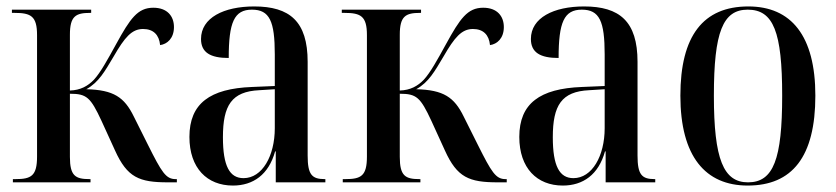

<svg xmlns="http://www.w3.org/2000/svg" viewBox="-20 -566 2596 596"><path d="M20 0H261V-10H258C214 -10 197 -20 197 -79V-275C249 -275 261 -264 295 -191L337 -99C375 -15 412 0 501 0H529V-10H525C495 -10 482 -31 439 -117L395 -205C366 -264 333 -287 248 -289C287 -311 305 -344 333 -391C367 -450 389 -476 424 -476C456 -476 474 -458 477 -426C499 -429 520 -447 520 -482C520 -516 499 -542 456 -542C407 -542 384 -508 341 -430C313 -379 292 -341 272 -319C253 -299 230 -286 197 -285V-458C197 -516 215 -526 260 -526H263V-536H17V-526H25C76 -526 95 -516 95 -457V-80C95 -20 77 -10 28 -10H20Z M703 10C766 10 814 -24 834 -96H836V0H990V-10H988C948 -10 935 -24 935 -83V-374C935 -500 879 -546 769 -546C675 -546 604 -511 604 -445C604 -403 633 -386 690 -386C690 -497 707 -536 762 -536C817 -536 833 -500 833 -397V-299L762 -296C632 -291 568 -245 568 -141C568 -44 623 10 703 10ZM736 -13C693 -13 672 -50 672 -140C672 -239 699 -282 785 -286L833 -289V-168C833 -82 794 -13 736 -13Z M1044 0H1285V-10H1282C1238 -10 1221 -20 1221 -79V-275C1273 -275 1285 -264 1319 -191L1361 -99C1399 -15 1436 0 1525 0H1553V-10H1549C1519 -10 1506 -31 1463 -117L1419 -205C1390 -264 1357 -287 1272 -289C1311 -311 1329 -344 1357 -391C1391 -450 1413 -476 1448 -476C1480 -476 1498 -458 1501 -426C1523 -429 1544 -447 1544 -482C1544 -516 1523 -542 1480 -542C1431 -542 1408 -508 1365 -430C1337 -379 1316 -341 1296 -319C1277 -299 1254 -286 1221 -285V-458C1221 -516 1239 -526 1284 -526H1287V-536H1041V-526H1049C1100 -526 1119 -516 1119 -457V-80C1119 -20 1101 -10 1052 -10H1044Z M1727 10C1790 10 1838 -24 1858 -96H1860V0H2014V-10H2012C1972 -10 1959 -24 1959 -83V-374C1959 -500 1903 -546 1793 -546C1699 -546 1628 -511 1628 -445C1628 -403 1657 -386 1714 -386C1714 -497 1731 -536 1786 -536C1841 -536 1857 -500 1857 -397V-299L1786 -296C1656 -291 1592 -245 1592 -141C1592 -44 1647 10 1727 10ZM1760 -13C1717 -13 1696 -50 1696 -140C1696 -239 1723 -282 1809 -286L1857 -289V-168C1857 -82 1818 -13 1760 -13Z M2301 10C2439 10 2511 -79 2511 -269C2511 -455 2436 -546 2303 -546C2163 -546 2092 -455 2092 -269C2092 -80 2170 10 2301 10ZM2302 0C2226 0 2196 -71 2196 -269C2196 -467 2224 -536 2301 -536C2381 -536 2408 -467 2408 -269C2408 -72 2381 0 2302 0Z"/></svg>

Font: Noto Serif Display Condensed Medium
Style: Regular
Weight: 500
Width: 3
Designer: Monotype Design Team
Foundry: Monotype Imaging Inc.
Version: Version 2.009